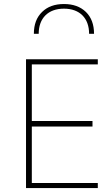

<svg xmlns="http://www.w3.org/2000/svg" viewBox="-20 -949 554 969"><path d="M302.7 -928.7C256.3 -928.7 219.7 -915.5 192.4 -888.7C164.6 -861.8 150.9 -825.2 150.9 -778.3H175.3C175.3 -856.9 222.7 -905.3 302.7 -905.3C382.8 -905.3 429.7 -856.9 429.7 -778.3H454.6C454.6 -825.2 440.9 -861.8 413.6 -888.7C385.7 -915.5 349.1 -928.7 302.7 -928.7ZM140.6 -25.4V-310.5H446.8V-338.4H140.6V-624H473.6V-649.9H111.3V0H473.6V-25.4Z"/></svg>

Font: Estedad Thin
Style: Regular
Weight: 100
Designer: Amin Abedi
Version: Version 7.3